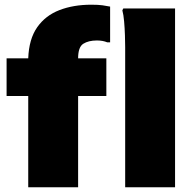

<svg xmlns="http://www.w3.org/2000/svg" viewBox="-20 -796 832 816"><path d="M100 0V-388H8V-548H100Q103 -630 138 -680Q173 -730 232.5 -753Q292 -776 368 -776Q398 -776 415.5 -773.5Q433 -771 448 -768V-616H436Q417 -624 392 -624Q356 -624 334 -610Q312 -596 312 -548H432V-388H312V0ZM512 0V-596Q512 -616 511 -646Q510 -676 507.5 -705Q505 -734 500 -752L504 -760H724V0Z"/></svg>

Font: Kufam Black
Style: Regular
Weight: 900
Designer: Wael Morcos, Artur Schmal
Foundry: Original Type
Version: Version 1.301; ttfautohint (v1.8.3)